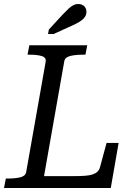

<svg xmlns="http://www.w3.org/2000/svg" viewBox="-30 -935 669 955"><path d="M404 -710 395 -663H384Q360 -663 339.5 -660.5Q319 -658 306 -651.5Q293 -645 290 -632L189 -59H335Q367 -59 390.5 -60.5Q414 -62 429.5 -67Q445 -72 454 -80.5Q463 -89 467 -102L500 -224H560L521 0H-10L-1 -47H10Q45 -47 70.5 -53Q96 -59 100 -78L197 -627Q201 -649 178 -656Q155 -663 118 -663H107L116 -710ZM282 -863Q298 -880 310.5 -891.5Q323 -903 334.5 -909Q346 -915 359 -915Q378 -915 389 -904Q400 -893 400 -877Q400 -861 391 -849Q382 -837 366 -827Q350 -817 327 -807L237 -766H209L213 -788Z"/></svg>

Font: Roboto Serif 20pt
Style: Italic
Weight: 400
Italic angle: -10°
Designer: Greg Gazdowicz
Foundry: Commercial Type
Version: Version 1.008